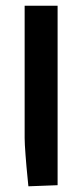

<svg xmlns="http://www.w3.org/2000/svg" viewBox="-20 -653 290 677"><path d="M183.1 -632.8V0L80.1 3.9Q80.1 2.9 76.7 -30.8Q73.2 -64.5 70.1 -105.7Q66.9 -147 66.9 -166V-632.8Z"/></svg>

Font: Resagokr
Style: Bold
Weight: 600
Designer: gluk
Foundry: gluk
Version: Version 0.95